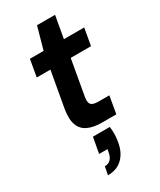

<svg xmlns="http://www.w3.org/2000/svg" viewBox="-235 -749 923 1106"><g transform="rotate(-30 226.0 -196.5)"><path d="M257 0Q205 0 168 -16.5Q131 -33 116 -71.5Q101 -110 112 -177L154 -413H63L83 -526H174L215 -673H335L309 -526H444L424 -413H289L247 -175Q242 -141 254 -128Q266 -115 302 -115H374L354 0ZM137 280 147 226Q172 226 187 210.5Q202 195 207 163L210 148H154L173 44H285Q289 71 288 96Q287 121 283 144Q272 208 234.5 244Q197 280 137 280Z"/></g></svg>

Font: DM Sans 9pt
Style: Bold Italic
Weight: 700
Italic angle: -10°
Version: Version 4.004;gftools[0.9.30]